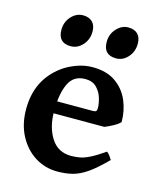

<svg xmlns="http://www.w3.org/2000/svg" viewBox="-106 -753 696 844"><g transform="rotate(15 242.0 -331.5)"><path d="M452.1 -268.6Q443.4 -258.3 421.4 -246.3Q399.4 -234.4 383.8 -228.5H88.9L89.8 -283.2H316.9Q328.1 -283.2 331.8 -286.9Q335.4 -290.5 335.4 -300.8Q335.4 -320.3 327.9 -345.9Q320.3 -371.6 301.5 -390.9Q282.7 -410.2 249.5 -410.2Q196.3 -410.2 174.6 -363.5Q152.8 -316.9 152.8 -239.3Q152.8 -165 184.3 -116.2Q215.8 -67.4 275.4 -67.4Q295.9 -67.4 315.4 -71Q335 -74.7 360.4 -87.4Q385.7 -100.1 423.8 -126.5Q430.2 -123 438.7 -111.1Q447.3 -99.1 449.2 -95.2Q403.8 -49.3 370.1 -25.6Q336.4 -2 304.9 6.3Q273.4 14.6 234.4 14.6Q178.7 14.6 132.8 -14.2Q86.9 -43 59.3 -95Q31.7 -147 31.7 -215.8Q31.7 -349.1 132.3 -422.9Q158.2 -441.9 194.1 -455.3Q230 -468.8 267.1 -468.8Q331.1 -468.8 371.8 -440.4Q412.6 -412.1 432.4 -366.5Q452.1 -320.8 452.1 -268.6ZM225.6 -619.1Q225.6 -583.5 202.9 -558.1Q180.2 -532.7 148.9 -532.7Q91.3 -532.7 91.3 -592.3Q91.3 -627.9 114.3 -653.1Q137.2 -678.2 167.5 -678.2Q194.3 -678.2 210 -663.3Q225.6 -648.4 225.6 -619.1ZM431.6 -619.1Q431.6 -583.5 409.2 -558.1Q386.7 -532.7 355.5 -532.7Q297.4 -532.7 297.4 -592.3Q297.4 -627.9 320.6 -653.1Q343.8 -678.2 373.5 -678.2Q400.9 -678.2 416.3 -663.3Q431.6 -648.4 431.6 -619.1Z"/></g></svg>

Font: Gentium Plus
Style: Bold
Weight: 700
Designer: Victor Gaultney, Annie Olsen, Iska Routamaa, Becca Hirsbrunner
Foundry: SIL International
Version: Version 6.101